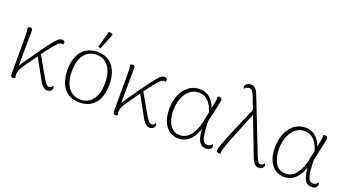

<svg xmlns="http://www.w3.org/2000/svg" viewBox="-55 -1300 3388 1876"><g transform="rotate(20 1639.5 -362.0)"><path d="M104 9Q92 9 86 0.5Q80 -8 80 -23V-413Q80 -445 78 -467.5Q76 -490 73 -503Q77 -508 83 -511Q89 -514 97 -514Q108 -514 115 -506.5Q122 -499 121 -483L118 -81L105 -75Q106 -99 120.5 -125.5Q135 -152 151 -174L295 -377Q323 -412 345 -442Q367 -472 388 -490Q409 -508 432 -508Q446 -508 453 -500.5Q460 -493 460 -484Q460 -477 457.5 -472Q455 -467 452 -464Q449 -466 446 -467.5Q443 -469 438 -469Q422 -469 401 -449.5Q380 -430 356 -399Q332 -368 305 -334L173 -149Q159 -130 147.5 -110.5Q136 -91 129 -71Q122 -51 122 -30Q122 -22 124 -15Q126 -8 128 -1Q124 2 118.5 5.5Q113 9 104 9ZM460 9Q444 9 430.5 1.5Q417 -6 404 -21.5Q391 -37 377 -62L251 -291L273 -320L403 -93Q421 -63 436 -46Q451 -29 468 -29Q483 -29 490.5 -38Q498 -47 501 -55Q505 -52 508.5 -46Q512 -40 512 -33Q512 -24 506.5 -14.5Q501 -5 489.5 2Q478 9 460 9Z M797 12Q694 12 636.5 -57Q579 -126 579 -251Q579 -334 605 -393Q631 -452 680 -483Q729 -514 797 -514Q866 -514 914 -483Q962 -452 988 -393Q1014 -334 1014 -251Q1014 -126 956.5 -57Q899 12 797 12ZM797 -18Q877 -18 923 -79.5Q969 -141 969 -251Q969 -361 923.5 -422.5Q878 -484 797 -484Q716 -484 670 -422.5Q624 -361 624 -251Q624 -141 670.5 -79.5Q717 -18 797 -18ZM812 -559Q807 -558 798 -559Q789 -560 786 -564L833 -736Q846 -735 857 -732Q868 -729 877 -721Z M1169 9Q1157 9 1151 0.5Q1145 -8 1145 -23V-413Q1145 -445 1143 -467.5Q1141 -490 1138 -503Q1142 -508 1148 -511Q1154 -514 1162 -514Q1173 -514 1180 -506.5Q1187 -499 1186 -483L1183 -81L1170 -75Q1171 -99 1185.5 -125.5Q1200 -152 1216 -174L1360 -377Q1388 -412 1410 -442Q1432 -472 1453 -490Q1474 -508 1497 -508Q1511 -508 1518 -500.5Q1525 -493 1525 -484Q1525 -477 1522.5 -472Q1520 -467 1517 -464Q1514 -466 1511 -467.5Q1508 -469 1503 -469Q1487 -469 1466 -449.5Q1445 -430 1421 -399Q1397 -368 1370 -334L1238 -149Q1224 -130 1212.5 -110.5Q1201 -91 1194 -71Q1187 -51 1187 -30Q1187 -22 1189 -15Q1191 -8 1193 -1Q1189 2 1183.5 5.5Q1178 9 1169 9ZM1525 9Q1509 9 1495.5 1.5Q1482 -6 1469 -21.5Q1456 -37 1442 -62L1316 -291L1338 -320L1468 -93Q1486 -63 1501 -46Q1516 -29 1533 -29Q1548 -29 1555.5 -38Q1563 -47 1566 -55Q1570 -52 1573.5 -46Q1577 -40 1577 -33Q1577 -24 1571.5 -14.5Q1566 -5 1554.5 2Q1543 9 1525 9Z M1820 12Q1791 12 1760.5 -0.5Q1730 -13 1703.5 -41.5Q1677 -70 1660.5 -116.5Q1644 -163 1644 -233Q1644 -309 1670.5 -373.5Q1697 -438 1746 -476Q1795 -514 1860 -514Q1901 -514 1934.5 -498Q1968 -482 1994 -448Q2020 -414 2037 -359L2023 -320Q2004 -394 1964 -436.5Q1924 -479 1866 -479Q1818 -479 1783.5 -456Q1749 -433 1727.5 -396Q1706 -359 1696 -316Q1686 -273 1686 -233Q1686 -177 1700.5 -129.5Q1715 -82 1746 -53Q1777 -24 1827 -24Q1866 -24 1894.5 -42Q1923 -60 1943 -88.5Q1963 -117 1976 -150.5Q1989 -184 1997 -216.5Q2005 -249 2009 -274L2045 -452Q2048 -470 2049 -480.5Q2050 -491 2048 -504Q2051 -506 2055.5 -507Q2060 -508 2065 -508Q2078 -508 2084.5 -501.5Q2091 -495 2092.5 -485.5Q2094 -476 2091 -465L2043 -246Q2044 -142 2057.5 -83.5Q2071 -25 2113 -25Q2129 -25 2141.5 -32Q2154 -39 2160 -53Q2170 -46 2170 -30Q2170 -14 2154 -1Q2138 12 2109 12Q2062 12 2037 -34Q2012 -80 2011 -188L2018 -181Q2007 -132 1982 -87.5Q1957 -43 1917.5 -15.5Q1878 12 1820 12Z M2659 12Q2642 12 2629 4.5Q2616 -3 2604.5 -21Q2593 -39 2581 -69L2378 -599Q2366 -632 2356 -652Q2346 -672 2335.5 -680.5Q2325 -689 2311 -689Q2296 -689 2282.5 -682Q2269 -675 2263 -664Q2260 -667 2257.5 -672Q2255 -677 2255 -683Q2255 -702 2273 -714.5Q2291 -727 2315 -727Q2342 -727 2358 -712.5Q2374 -698 2386 -672Q2398 -646 2411 -611L2615 -90Q2627 -62 2638 -43.5Q2649 -25 2668 -25Q2682 -25 2690 -33.5Q2698 -42 2703 -50Q2706 -46 2709 -40.5Q2712 -35 2712 -28Q2712 -20 2706.5 -10Q2701 0 2689.5 6Q2678 12 2659 12ZM2247 12Q2236 12 2230 7.5Q2224 3 2222 -2.5Q2220 -8 2220 -13Q2220 -22 2230.5 -52Q2241 -82 2258 -126Q2275 -170 2296.5 -221.5Q2318 -273 2340.5 -324.5Q2363 -376 2383.5 -423.5Q2404 -471 2418 -506L2442 -477Q2430 -448 2413 -405.5Q2396 -363 2376 -314Q2356 -265 2336 -215.5Q2316 -166 2299.5 -122.5Q2283 -79 2273.5 -48.5Q2264 -18 2264 -6Q2264 -4 2264.5 0.5Q2265 5 2266 8Q2264 10 2258.5 11Q2253 12 2247 12Z M2919 12Q2890 12 2859.5 -0.5Q2829 -13 2802.5 -41.5Q2776 -70 2759.5 -116.5Q2743 -163 2743 -233Q2743 -309 2769.5 -373.5Q2796 -438 2845 -476Q2894 -514 2959 -514Q3000 -514 3033.5 -498Q3067 -482 3093 -448Q3119 -414 3136 -359L3122 -320Q3103 -394 3063 -436.5Q3023 -479 2965 -479Q2917 -479 2882.5 -456Q2848 -433 2826.5 -396Q2805 -359 2795 -316Q2785 -273 2785 -233Q2785 -177 2799.5 -129.5Q2814 -82 2845 -53Q2876 -24 2926 -24Q2965 -24 2993.5 -42Q3022 -60 3042 -88.5Q3062 -117 3075 -150.5Q3088 -184 3096 -216.5Q3104 -249 3108 -274L3144 -452Q3147 -470 3148 -480.5Q3149 -491 3147 -504Q3150 -506 3154.5 -507Q3159 -508 3164 -508Q3177 -508 3183.5 -501.5Q3190 -495 3191.5 -485.5Q3193 -476 3190 -465L3142 -246Q3143 -142 3156.5 -83.5Q3170 -25 3212 -25Q3228 -25 3240.5 -32Q3253 -39 3259 -53Q3269 -46 3269 -30Q3269 -14 3253 -1Q3237 12 3208 12Q3161 12 3136 -34Q3111 -80 3110 -188L3117 -181Q3106 -132 3081 -87.5Q3056 -43 3016.5 -15.5Q2977 12 2919 12Z"/></g></svg>

Font: Arima ExtraLight
Style: Regular
Weight: 250
Designer: Joana Correia and Natanael Gama
Foundry: NDISCOVER
Version: Version 1.101;gftools[0.9.23]